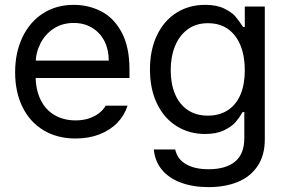

<svg xmlns="http://www.w3.org/2000/svg" viewBox="-20 -557 1172 787"><path d="M42 -260.7Q42 -341.8 72.3 -404.8Q102.5 -467.8 156.7 -502.4Q210.9 -537.1 282.2 -537.1Q342.8 -537.1 394.5 -510.7Q446.3 -484.4 478.5 -424.8Q510.7 -365.2 510.7 -272.5V-237.3H100.6V-308.6H425.8Q425.8 -353.5 408.2 -388.2Q390.6 -422.9 357.9 -442.9Q325.2 -462.9 282.2 -462.9Q235.4 -462.9 200.2 -439.9Q165 -417 145.5 -378.4Q126 -339.8 126 -295.9V-248Q126 -189.5 146.5 -147.9Q167 -106.4 204.1 -85Q241.2 -63.5 290 -63.5Q320.3 -63.5 344.7 -71.8Q369.1 -80.1 386.2 -93.3Q403.3 -106.4 413.1 -124H502.9Q490.2 -84 460.9 -53.7Q431.6 -23.4 387.7 -6.3Q343.8 10.7 290 10.7Q214.8 10.7 158.7 -22.9Q102.5 -56.6 72.3 -118.2Q42 -179.7 42 -260.7Z M610.4 55.7H698.2Q707 95.7 742.7 116.2Q778.3 136.7 835 136.7Q905.3 136.7 943.4 105.5Q981.4 74.2 981.4 9.8V-97.7H974.6Q960.9 -74.2 945.3 -56.2Q929.7 -38.1 898.4 -22.9Q867.2 -7.8 820.3 -7.8Q755.9 -7.8 704.6 -39.6Q653.3 -71.3 624 -131.3Q594.7 -191.4 594.7 -272.5Q594.7 -352.5 623.5 -412.6Q652.3 -472.7 703.6 -504.9Q754.9 -537.1 821.3 -537.1Q868.2 -537.1 898.9 -522Q929.7 -506.8 943.4 -491.2Q957 -475.6 976.6 -446.3H983.4V-530.3H1065.4V14.6Q1065.4 80.1 1035.6 124Q1005.9 168 954.1 189Q902.3 210 835 210Q771.5 210 722.2 191.9Q672.9 173.8 644 139.2Q615.2 104.5 610.4 55.7ZM983.4 -269.5Q983.4 -327.1 965.8 -370.6Q948.2 -414.1 914.6 -438Q880.9 -461.9 832 -461.9Q783.2 -461.9 749 -436.5Q714.8 -411.1 697.3 -367.7Q679.7 -324.2 679.7 -269.5Q679.7 -213.9 697.3 -171.9Q714.8 -129.9 749 -106.4Q783.2 -83 832 -83Q879.9 -83 914.1 -105.5Q948.2 -127.9 965.8 -169.4Q983.4 -210.9 983.4 -269.5Z"/></svg>

Font: Pretendard Std Variable
Style: Regular
Weight: 400
Designer: Base glyphs from Inter by Rasmus Andersson; Hangeul glyphs from Noto Sans CJK(Source Han Sans) by Jang Soo-young and Kan
Foundry: Kil Hyung-jin
Version: Version 1.309;Glyphs 3.2 (3225)